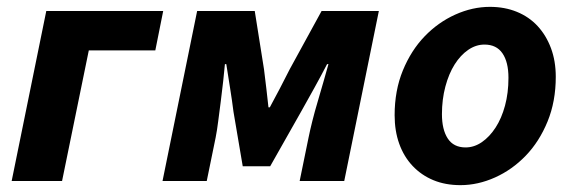

<svg xmlns="http://www.w3.org/2000/svg" viewBox="-20 -528 1674 560"><path d="M14 0 115 -496H456L433 -381H239L161 0Z M454 0 555 -496H723L750 -326Q754 -296 757 -268.5Q760 -241 763 -215H767Q781 -241 795.5 -268.5Q810 -296 825 -326L918 -496H1085L984 0H854L880 -127Q884 -147 891 -175Q898 -203 907 -233Q916 -263 924 -291.5Q932 -320 938 -341H934Q917 -308 896.5 -271Q876 -234 858 -202L768 -43H688L661 -202Q657 -234 651 -271.5Q645 -309 640 -341H636Q634 -320 631 -291.5Q628 -263 624 -233Q620 -203 616.5 -175Q613 -147 609 -127L583 0Z M1323 12Q1279 12 1244 -2.5Q1209 -17 1183.5 -44Q1158 -71 1144.5 -108.5Q1131 -146 1131 -192Q1131 -264 1155 -322.5Q1179 -381 1218.5 -422Q1258 -463 1308 -485.5Q1358 -508 1409 -508Q1452 -508 1487.5 -493.5Q1523 -479 1548 -452Q1573 -425 1587 -387.5Q1601 -350 1601 -304Q1601 -232 1577 -173.5Q1553 -115 1513.5 -74Q1474 -33 1424 -10.5Q1374 12 1323 12ZM1393 -398Q1368 -398 1345.5 -382.5Q1323 -367 1306 -340Q1289 -313 1279 -275.5Q1269 -238 1269 -195Q1269 -150 1286 -124Q1303 -98 1338 -98Q1363 -98 1385.5 -113.5Q1408 -129 1425.5 -156Q1443 -183 1453 -220Q1463 -257 1463 -301Q1463 -347 1445.5 -372.5Q1428 -398 1393 -398Z"/></svg>

Font: mr_Source Sans Pro
Style: Bold Italic
Weight: 700
Italic angle: -11°
Designer: Paul D. Hunt
Foundry: Adobe Systems Incorporated
Version: Version 1.036;July 10, 2024;FontCreator 11.5.0.2430 64-bit